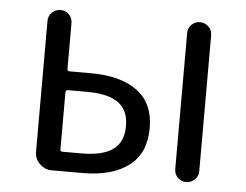

<svg xmlns="http://www.w3.org/2000/svg" viewBox="-44 -593 828 646"><g transform="rotate(5 370.0 -270.0)"><path d="M152.3 0Q128.9 0 111.8 -17.1Q94.7 -34.2 94.7 -57.6V-499Q94.7 -516.6 106.9 -528.3Q119.1 -540 135.7 -540Q152.3 -540 164.1 -528.3Q175.8 -516.6 175.8 -499V-344.7Q175.8 -336.9 183.6 -336.9H256.8Q356.4 -336.9 412.6 -295.4Q468.8 -253.9 468.8 -169.9Q468.8 -85 412.6 -42.5Q356.4 0 256.8 0ZM175.8 -72.3Q175.8 -65.4 183.6 -65.4H247.1Q319.3 -65.4 354 -90.8Q388.7 -116.2 388.7 -169.9Q388.7 -223.6 354 -248.5Q319.3 -273.4 247.1 -273.4H183.6Q175.8 -273.4 175.8 -265.6ZM566.4 -40V-499Q566.4 -516.6 578.1 -528.3Q589.8 -540 606.4 -540Q623 -540 635.3 -528.3Q647.5 -516.6 647.5 -499V-40Q647.5 -23.4 635.3 -11.7Q623 0 606.4 0Q589.8 0 578.1 -11.7Q566.4 -23.4 566.4 -40Z"/></g></svg>

Font: Gen Jyuu Gothic P Normal
Style: Regular
Weight: 300
Designer: [Source Han Sans]
Ryoko NISHIZUKA  (kana & ideographs); Paul D. Hunt (Latin, Greek & Cyrillic); Wenlong ZHANG  (bopomofo
Version: Version 1.002.20150607